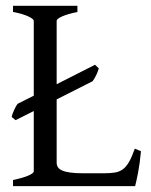

<svg xmlns="http://www.w3.org/2000/svg" viewBox="-20 -635 516 655"><path d="M460.9 -119.1Q457 -76.7 450.9 -45.4Q444.8 -14.2 440.9 0H24.4V-21Q57.6 -27.8 76.4 -35.9Q95.2 -43.9 95.2 -50.8V-256.3L33.2 -225.1L20 -235.8Q20.5 -240.2 22.9 -246.8Q25.4 -253.4 28.3 -260Q31.2 -266.6 34.4 -272.2Q37.6 -277.8 40 -280.8L95.2 -308.6V-564Q95.2 -569.8 77.4 -578.6Q59.6 -587.4 24.4 -594.2V-615.2H244.1V-594.2Q210.9 -587.4 192.1 -579.1Q173.3 -570.8 173.3 -564V-347.7L304.2 -414.1L316.9 -401.9Q315.9 -397.5 313.7 -391.6Q311.5 -385.7 308.6 -379.4Q305.7 -373 302.2 -367.4Q298.8 -361.8 295.9 -357.9L173.3 -295.9V-80.1Q173.3 -71.3 177.5 -64.7Q181.6 -58.1 191.9 -53.5Q202.1 -48.8 219.7 -46.4Q237.3 -43.9 264.2 -43.9H334Q356.4 -43.9 371.8 -46.4Q387.2 -48.8 398.9 -57.4Q410.6 -65.9 420.2 -82.5Q429.7 -99.1 439.9 -127.9L460.9 -119.1Z"/></svg>

Font: Gentium
Style: Regular
Weight: 400
Designer: J. Victor Gaultney
Version: Version 1.03; 2011; OFL 1.1 release